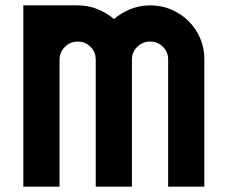

<svg xmlns="http://www.w3.org/2000/svg" viewBox="-20 -696 850 716"><path d="M270 -676Q309 -676 343.5 -662Q378 -648 405 -625Q432 -648 466.5 -662Q501 -676 540 -676Q582 -676 618.5 -660.5Q655 -645 682.5 -618Q710 -591 726 -554.5Q742 -518 742 -477V0H607V-475Q607 -502 587.5 -521.5Q568 -541 540 -541Q512 -541 492 -521.5Q472 -502 472 -474V0H337V-474Q337 -502 317.5 -521.5Q298 -541 270 -541Q242 -541 222 -521Q202 -501 202 -473V0H67V-676H261H270Z"/></svg>

Font: Transit CAT
Style: Regular
Weight: 400
Designer: Peter Wiegel
Foundry: Peter Wiegel
Version: 1.000